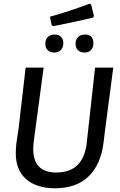

<svg xmlns="http://www.w3.org/2000/svg" viewBox="-20 -1006 646 1034"><path d="M462 -986 471 -981 486 -920 481 -911Q396 -891 268 -865L258 -870L249 -916Q353 -945 462 -986ZM437 -820Q483 -820 483 -773Q483 -750 470 -736.5Q457 -723 435 -723Q413 -723 400 -735.5Q387 -748 387 -770Q387 -793 400.5 -806.5Q414 -820 437 -820ZM274 -820Q296 -820 308.5 -807.5Q321 -795 321 -773Q321 -750 307.5 -736.5Q294 -723 272 -723Q250 -723 237 -735.5Q224 -748 224 -770Q224 -793 237.5 -806.5Q251 -820 274 -820ZM590 -642 547 -315 538 -241Q524 -121 457.5 -56.5Q391 8 276 8Q177 8 121 -41Q65 -90 65 -180Q65 -204 68 -233L81 -321L118 -642H215L162 -246Q159 -222 159 -203Q159 -77 283 -77Q429 -77 447 -236L492 -642Z"/></svg>

Font: Alegreya Sans SC Medium
Style: Italic
Weight: 500
Italic angle: -7°
Designer: Juan Pablo del Peral
Foundry: Huerta Tipografica
Version: Version 2.007